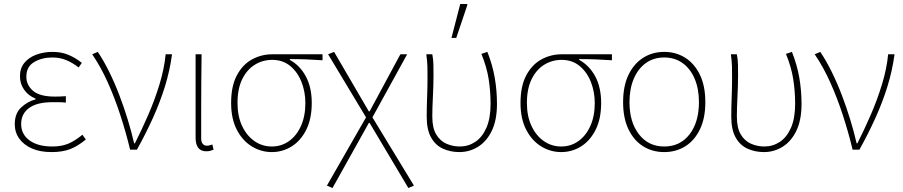

<svg xmlns="http://www.w3.org/2000/svg" viewBox="-20 -750 4524 962"><path d="M238 12Q181 12 140 -6Q99 -24 76.5 -55.5Q54 -87 54 -128Q54 -182 86.5 -212Q119 -242 158 -252V-256Q121 -271 100.5 -301Q80 -331 80 -368Q80 -408 102 -435Q124 -462 161.5 -476Q199 -490 244 -490Q288 -490 323.5 -475Q359 -460 390 -435L374 -412Q343 -436 311.5 -449Q280 -462 242 -462Q190 -462 151 -439Q112 -416 112 -366Q112 -324 145.5 -295Q179 -266 256 -266Q270 -266 280.5 -266.5Q291 -267 310 -268V-236Q289 -238 274 -238Q259 -238 242 -238Q166 -238 126 -209Q86 -180 86 -129Q86 -77 128 -46.5Q170 -16 242 -16Q287 -16 320.5 -29.5Q354 -43 393 -75L410 -51Q369 -17 330.5 -2.5Q292 12 238 12Z M632 0Q611 -87 583 -173Q555 -259 520 -337Q485 -415 442 -478L470 -490Q499 -447 526.5 -391.5Q554 -336 577.5 -274.5Q601 -213 620 -151Q639 -89 652 -32H656Q690 -99 723 -175Q756 -251 779.5 -328.5Q803 -406 810 -478H842Q831 -396 806.5 -317Q782 -238 746.5 -159.5Q711 -81 666 0Z M1014 8Q997 8 985 1Q973 -6 966.5 -21.5Q960 -37 960 -62V-478H990Q989 -406 988.5 -336Q988 -266 988 -196.5Q988 -127 988 -56Q988 -38 996 -29Q1004 -20 1016 -20Q1023 -20 1029 -21.5Q1035 -23 1044 -26L1050 0Q1043 3 1034 5.5Q1025 8 1014 8Z M1342 12Q1288 12 1241.5 -16.5Q1195 -45 1166.5 -100Q1138 -155 1138 -234Q1138 -319 1167 -373Q1196 -427 1243 -452.5Q1290 -478 1344 -478H1596V-448Q1554 -451 1514 -452.5Q1474 -454 1432 -454V-450Q1483 -422 1512.5 -367Q1542 -312 1542 -234Q1542 -155 1514.5 -100Q1487 -45 1441.5 -16.5Q1396 12 1342 12ZM1342 -16Q1390 -16 1428 -43Q1466 -70 1488 -119Q1510 -168 1510 -234Q1510 -290 1490.5 -339.5Q1471 -389 1434 -419.5Q1397 -450 1344 -450Q1296 -450 1256.5 -425.5Q1217 -401 1193.5 -353Q1170 -305 1170 -234Q1170 -168 1193 -119Q1216 -70 1255 -43Q1294 -16 1342 -16Z M1646 192 1618 180 1814 -162 1624 -478 1654 -490 1828 -192H1832L1986 -478H2020L1846 -162L2054 180L2026 192L1832 -134H1828Z M2282 12Q2237 12 2199.5 -5Q2162 -22 2140 -61Q2118 -100 2118 -165Q2118 -214 2120 -262.5Q2122 -311 2122 -360Q2122 -389 2121.5 -415.5Q2121 -442 2116 -478H2146Q2151 -453 2151.5 -427.5Q2152 -402 2152 -372Q2152 -323 2149 -265.5Q2146 -208 2146 -166Q2146 -109 2165.5 -76.5Q2185 -44 2216.5 -30Q2248 -16 2284 -16Q2326 -16 2361 -39Q2396 -62 2417 -109.5Q2438 -157 2438 -230Q2438 -292 2428.5 -353Q2419 -414 2392 -480L2422 -490Q2448 -424 2459 -360Q2470 -296 2470 -229Q2470 -148 2444 -94.5Q2418 -41 2375 -14.5Q2332 12 2282 12ZM2242 -560 2286 -730H2320L2322 -726L2266 -560Z M2792 12Q2738 12 2691.5 -16.5Q2645 -45 2616.5 -100Q2588 -155 2588 -234Q2588 -319 2617 -373Q2646 -427 2693 -452.5Q2740 -478 2794 -478H3046V-448Q3004 -451 2964 -452.5Q2924 -454 2882 -454V-450Q2933 -422 2962.5 -367Q2992 -312 2992 -234Q2992 -155 2964.5 -100Q2937 -45 2891.5 -16.5Q2846 12 2792 12ZM2792 -16Q2840 -16 2878 -43Q2916 -70 2938 -119Q2960 -168 2960 -234Q2960 -290 2940.5 -339.5Q2921 -389 2884 -419.5Q2847 -450 2794 -450Q2746 -450 2706.5 -425.5Q2667 -401 2643.5 -353Q2620 -305 2620 -234Q2620 -168 2643 -119Q2666 -70 2705 -43Q2744 -16 2792 -16Z M3308 12Q3249 12 3202.5 -17Q3156 -46 3129 -102Q3102 -158 3102 -238Q3102 -319 3129 -375Q3156 -431 3202.5 -460.5Q3249 -490 3308 -490Q3367 -490 3413.5 -460.5Q3460 -431 3487 -375Q3514 -319 3514 -238Q3514 -158 3487 -102Q3460 -46 3413.5 -17Q3367 12 3308 12ZM3308 -16Q3388 -16 3435 -77Q3482 -138 3482 -238Q3482 -305 3460.5 -355.5Q3439 -406 3400 -434Q3361 -462 3308 -462Q3255 -462 3216 -434Q3177 -406 3155.5 -355.5Q3134 -305 3134 -238Q3134 -138 3181.5 -77Q3229 -16 3308 -16Z M3808 12Q3763 12 3725.5 -5Q3688 -22 3666 -61Q3644 -100 3644 -165Q3644 -214 3646 -262.5Q3648 -311 3648 -360Q3648 -389 3647.5 -415.5Q3647 -442 3642 -478H3672Q3677 -453 3677.5 -427.5Q3678 -402 3678 -372Q3678 -323 3675 -265.5Q3672 -208 3672 -166Q3672 -109 3691.5 -76.5Q3711 -44 3742.5 -30Q3774 -16 3810 -16Q3852 -16 3887 -39Q3922 -62 3943 -109.5Q3964 -157 3964 -230Q3964 -292 3954.5 -353Q3945 -414 3918 -480L3948 -490Q3974 -424 3985 -360Q3996 -296 3996 -229Q3996 -148 3970 -94.5Q3944 -41 3901 -14.5Q3858 12 3808 12Z M4252 0Q4231 -87 4203 -173Q4175 -259 4140 -337Q4105 -415 4062 -478L4090 -490Q4119 -447 4146.5 -391.5Q4174 -336 4197.5 -274.5Q4221 -213 4240 -151Q4259 -89 4272 -32H4276Q4310 -99 4343 -175Q4376 -251 4399.5 -328.5Q4423 -406 4430 -478H4462Q4451 -396 4426.5 -317Q4402 -238 4366.5 -159.5Q4331 -81 4286 0Z"/></svg>

Font: SourceSans3VF
Style: Regular
Weight: 200
Designer: Paul D. Hunt
Foundry: Adobe
Version: Version 3.052;hotconv 1.1.0;makeotfexe 2.6.0